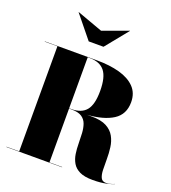

<svg xmlns="http://www.w3.org/2000/svg" viewBox="-176 -1141 1143 1281"><g transform="rotate(20 395.0 -500.5)"><path d="M343 -945 524 -1011 525 -1010 395 -850H290L160 -1010L161 -1011ZM15 -2H105V-748H15V-750H385Q475.5 -750 545.5 -730.8Q615.5 -711.5 655.2 -670.8Q695 -630 695 -565Q695 -478.5 629 -436.2Q563 -394 447 -386H480Q547 -386 585.8 -365.2Q624.5 -344.5 643.2 -310.2Q662 -276 667.2 -235Q672.5 -194 672.2 -153Q672 -112 673 -77.8Q674 -43.5 683.8 -22.8Q693.5 -2 720 -2Q736 -2 752.2 -6.5Q768.5 -11 779 -16L780 -15Q768 -8.5 727.5 0.8Q687 10 630 10Q571.5 10 537.5 -6.5Q503.5 -23 487 -51.2Q470.5 -79.5 465.2 -114.5Q460 -149.5 459.8 -187Q459.5 -224.5 457.5 -259.5Q455.5 -294.5 445.5 -322.8Q435.5 -351 410.8 -367.5Q386 -384 340 -384H320V-2H410V0H15ZM335 -748H320V-386H335Q407 -386 441 -427.2Q475 -468.5 475 -565Q475 -662 441 -705Q407 -748 335 -748Z"/></g></svg>

Font: Bodoni* 96pt Fatface
Style: Regular
Weight: 900
Version: Version 2.3